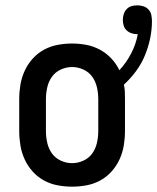

<svg xmlns="http://www.w3.org/2000/svg" viewBox="-20 -691 589 719"><path d="M250 8Q223 8 196 3Q169 -2 145 -15Q121 -28 102.5 -48.5Q84 -69 72.5 -94Q61 -119 56.5 -146Q52 -173 52 -200V-320Q52 -347 56.5 -374Q61 -401 72.5 -426Q84 -451 102.5 -471.5Q121 -492 145 -505Q169 -518 196 -523Q223 -528 250 -528Q277 -528 303.5 -523Q330 -518 354 -505Q378 -492 396.5 -472.5Q415 -453 427 -428Q453 -456 471 -490.5Q489 -525 496 -563H493Q483 -563 472.5 -566.5Q462 -570 454 -577.5Q446 -585 443 -595.5Q440 -606 440 -617Q440 -628 443.5 -638.5Q447 -649 454.5 -657Q462 -665 472.5 -668Q483 -671 494 -671Q506 -671 517 -667.5Q528 -664 536 -655.5Q544 -647 546.5 -635.5Q549 -624 549 -612Q549 -579 542 -546Q535 -513 522 -482Q509 -451 489 -424Q469 -397 444 -374Q447 -361 447.5 -347.5Q448 -334 448 -320V-200Q448 -173 443.5 -146Q439 -119 427.5 -94Q416 -69 397.5 -48.5Q379 -28 355 -15Q331 -2 304 3Q277 8 250 8ZM250 -80Q272 -80 292.5 -89.5Q313 -99 325.5 -116.5Q338 -134 343 -156Q348 -178 348 -200V-320Q348 -342 343 -364Q338 -386 325.5 -403.5Q313 -421 292.5 -430.5Q272 -440 250 -440Q228 -440 207.5 -430.5Q187 -421 174.5 -403.5Q162 -386 157 -364Q152 -342 152 -320V-200Q152 -178 157 -156Q162 -134 174.5 -116.5Q187 -99 207.5 -89.5Q228 -80 250 -80Z"/></svg>

Font: Iosevka Semibold
Style: Regular
Weight: 600
Monospace: yes
Designer: Belleve Invis
Foundry: Belleve Invis
Version: Version 33.2.3; ttfautohint (v1.8.4)